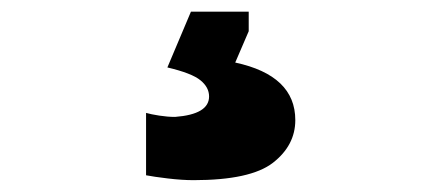

<svg xmlns="http://www.w3.org/2000/svg" viewBox="-20 -53 721 326"><path d="M308.6 252.9Q289.1 252.9 264.9 250Q240.7 247.1 228 244.6V138.7Q236.3 141.1 250.5 143.3Q264.6 145.5 277.3 145.5Q335 141.1 335 110.8Q335 95.2 320.3 83.3Q305.7 71.3 264.2 61.5L304.2 -33.2H402.3V0L379.4 53.2Q481.4 75.2 481.4 150.9Q481.4 193.8 443.4 223.4Q405.3 252.9 308.6 252.9Z"/></svg>

Font: Pinar ExtraBold
Style: Regular
Weight: 800
Designer: Amin Abedi
Version: Version 3.000